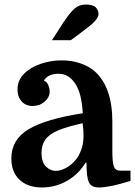

<svg xmlns="http://www.w3.org/2000/svg" viewBox="-20 -816 595 846"><path d="M30 -118Q30 -201 106 -246.5Q182 -292 345 -317Q341 -367 334 -394Q327 -421 316 -440Q303 -463 284 -477Q265 -491 236 -491Q215 -491 197.5 -483Q180 -475 174 -461Q188 -454 193.5 -439Q199 -424 199 -413Q199 -388 177 -368.5Q155 -349 124 -349Q93 -349 75 -369.5Q57 -390 57 -421Q57 -462 86 -491Q115 -520 160 -535Q205 -550 251 -550Q298 -550 335.5 -536.5Q373 -523 396 -503Q475 -433 475 -281V-151Q475 -102 481.5 -83Q488 -64 510 -64H555V-19Q463 10 416 10Q383 10 372 -12Q361 -34 361 -99H357Q326 -48 275 -19Q224 10 165 10Q102 10 66 -24Q30 -58 30 -118ZM226 -63Q247 -63 272.5 -77Q298 -91 317 -116Q328 -130 338 -156Q348 -182 348 -218Q348 -230 347 -245Q346 -260 344 -273Q275 -258 235.5 -241Q196 -224 179.5 -200.5Q163 -177 163 -143Q163 -100 183 -81.5Q203 -63 226 -63ZM209 -639 258 -715Q289 -762 309.5 -779Q330 -796 358 -796Q390 -796 402 -783.5Q414 -771 414 -754Q414 -739 396 -720.5Q378 -702 330 -667L292 -639Z"/></svg>

Font: Domine
Style: Regular
Weight: 400
Designer: Pablo Impallari, Rodrigo Fuenzalida, Brenda Gallo
Foundry: Pablo Impallari, Rodrigo Fuenzalida, Brenda Gallo
Version: Version 2.000;September 19, 2022;FontCreator 14.0.0.2877 64-